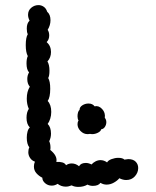

<svg xmlns="http://www.w3.org/2000/svg" viewBox="-20 -730 612 753"><path d="M444 -111Q461 -111 468 -104Q480 -106 483 -106Q502 -106 512 -96Q522 -86 522 -71Q522 -53 509 -38.5Q496 -24 475 -24Q462 -24 448 -31Q441 -22 427 -14Q413 -6 398 -6Q385 -6 374 -13Q366 -1 344 -1Q333 -1 323 -6Q308 3 287 3Q272 3 261 -3Q249 2 238 2Q220 2 206 -9Q195 -2 183 -2Q168 -2 157 -11.5Q146 -21 146 -33Q132 -40 122.5 -51Q113 -62 113 -77Q113 -87 117 -96Q105 -100 98 -110.5Q91 -121 91 -133Q91 -144 95 -152Q85 -165 85 -190Q85 -203 88 -214Q91 -225 97 -230Q84 -243 84 -268Q84 -290 93 -303Q85 -321 85 -343Q85 -371 97 -390Q87 -401 87 -420Q87 -435 94 -446Q84 -457 84 -481Q84 -500 89 -510Q81 -525 81 -553Q81 -583 89 -596Q85 -603 85 -618Q85 -639 96 -649Q90 -661 90 -672Q90 -689 102.5 -699.5Q115 -710 131 -710Q142 -710 151.5 -703.5Q161 -697 165 -684Q178 -673 178 -651Q178 -631 167 -613Q173 -604 173 -591Q173 -575 163 -565Q180 -550 180 -526Q180 -504 166 -489Q174 -476 174 -453Q174 -432 169 -424Q177 -411 177 -382Q177 -348 167 -334Q181 -319 181 -291Q181 -277 177 -264.5Q173 -252 167 -244Q180 -231 180 -206Q180 -190 173 -176Q178 -166 178 -151Q178 -144 177 -142Q206 -119 201 -95Q214 -96 224.5 -93Q235 -90 239 -82Q249 -89 261 -89Q277 -89 290 -78Q297 -91 317 -91Q327 -91 339 -85Q345 -92 354.5 -97Q364 -102 374 -102Q388 -102 400 -93Q404 -101 417.5 -106Q431 -111 444 -111ZM284 -274Q284 -282 286 -289Q288 -296 292 -299Q292 -310 303 -317Q314 -324 327 -324Q343 -324 351 -313Q367 -317 380.5 -302.5Q394 -288 391 -268Q397 -261 397 -251Q397 -241 391.5 -232.5Q386 -224 377 -223Q375 -215 364 -209.5Q353 -204 342 -204Q336 -204 333 -205Q330 -204 323 -204Q308 -204 296 -216Q284 -228 284 -243Q284 -252 288 -257Q284 -264 284 -274Z"/></svg>

Font: Pangolin
Style: Regular
Weight: 400
Designer: Kevin Burke
Foundry: Google, Inc.
Version: Version 1.101